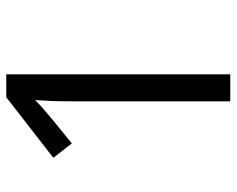

<svg xmlns="http://www.w3.org/2000/svg" viewBox="-91 -663 754 612"><g transform="rotate(-90 286.0 -357.0)"><path d="M355 0H269V-499Q269 -542 270 -568Q271 -594 273 -622Q257 -606 244 -595Q231 -584 211 -567L135 -505L89 -564L282 -714H355Z"/></g></svg>

Font: Noto Sans Siddham
Style: Regular
Weight: 400
Designer: Monotype Design Team
Foundry: Monotype Imaging Inc.
Version: Version 2.004; ttfautohint (v1.8.4.7-5d5b)